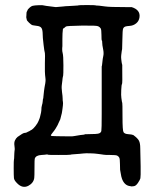

<svg xmlns="http://www.w3.org/2000/svg" viewBox="-20 -588 587 757"><path d="M200 -560Q223 -562 229 -562.5Q235 -563 238 -563.5Q241 -564 257.5 -564.5Q274 -565 274.5 -565.5Q275 -566 281.5 -566Q288 -566 289.5 -567Q291 -568 323 -568Q355 -568 356.5 -567Q358 -566 365 -566Q372 -566 372 -565.5Q372 -565 375.5 -565Q379 -565 395.5 -562.5Q412 -560 474 -560H499Q534 -549 530 -520Q528 -505 517 -496Q506 -487 492 -486Q478 -485 473 -483Q468 -481 465.5 -475.5Q463 -470 462.5 -432.5Q462 -395 461.5 -394.5Q461 -394 460 -386.5Q459 -379 458 -371Q457 -363 458 -355Q460 -338 461 -335.5Q462 -333 462 -332Q462 -331 462 -329.5Q462 -328 462 -325Q462 -322 462 -318Q463 -258 461 -256.5Q459 -255 458 -233Q457 -211 458.5 -202Q460 -193 460.5 -188.5Q461 -184 462 -183Q463 -182 463 -127.5Q463 -73 467 -67Q471 -60 485.5 -59Q500 -58 504 -56H505Q523 -43 528 -33Q533 -23 533 -3.5Q533 16 533.5 20.5Q534 25 534.5 67Q535 109 533.5 115Q532 121 524 133Q516 145 508 146Q500 147 499 147H498Q499 147 494 146Q471 144 461 117Q458 109 456 95.5Q454 82 453.5 81.5Q453 81 453 59.5Q453 38 450 33Q447 28 442 25.5Q437 23 415 23Q393 23 389 22Q385 21 379 20.5Q373 20 363.5 18.5Q354 17 335.5 16.5Q317 16 309 17Q301 18 294 18.5Q287 19 280.5 19.5Q274 20 267 20.5Q260 21 257.5 22Q255 23 211.5 23Q168 23 168 22Q168 20 164 21Q160 22 144 23Q121 24 117 38Q116 40 116 74Q116 108 115 114Q112 134 91 145Q68 156 47 134Q36 123 35 114.5Q34 106 34 75Q34 44 35 41Q36 38 36 28.5Q36 19 36.5 16.5Q37 14 37 9.5Q37 5 37.5 5Q38 5 38 2Q38 -1 38 -3Q38 -7 37 -13Q35 -26 39 -34.5Q43 -43 49 -48Q71 -64 77 -64Q83 -64 87.5 -67Q92 -70 92.5 -69.5Q93 -69 96.5 -71.5Q100 -74 100.5 -74Q101 -74 102.5 -75Q104 -76 106 -77Q112 -81 120.5 -92Q129 -103 132 -111Q135 -119 136.5 -122.5Q138 -126 138 -128Q138 -130 140 -136.5Q142 -143 143 -153Q143 -166 145.5 -173.5Q148 -181 148.5 -189Q149 -197 150 -199Q151 -201 151 -205.5Q151 -210 151.5 -210Q152 -210 152 -215Q152 -220 153.5 -229Q155 -238 155.5 -243Q156 -248 157 -251.5Q158 -255 158.5 -259.5Q159 -264 159.5 -268.5Q160 -273 159 -281Q156 -302 157 -339Q158 -376 157 -378.5Q156 -381 154.5 -391Q153 -401 152 -410L149 -438L148 -460Q147 -475 141.5 -480Q136 -485 125.5 -486Q115 -487 109 -488.5Q103 -490 94.5 -498.5Q86 -507 86 -508.5Q86 -510 84.5 -515Q83 -520 83.5 -520Q84 -520 84 -526.5Q84 -533 84.5 -536.5Q85 -540 85 -540.5Q85 -541 87.5 -545.5Q90 -550 89.5 -550Q89 -550 91 -552Q101 -563 108.5 -565Q116 -567 133 -567.5Q150 -568 150 -567Q150 -566 200 -560ZM232 -476H231Q229 -478 228 -473Q226 -458 226 -434.5Q226 -411 226 -406Q224 -390 227 -379Q230 -368 230 -330.5Q230 -293 229 -290Q228 -287 227.5 -283.5Q227 -280 226.5 -277Q226 -274 226 -271.5Q226 -269 224 -255.5Q222 -242 224.5 -225Q227 -208 227 -199.5Q227 -191 228 -187Q229 -183 228 -172.5Q227 -162 226.5 -160Q226 -158 225 -149.5Q224 -141 222 -135Q220 -129 219 -123Q218 -117 215.5 -113Q213 -109 211.5 -104.5Q210 -100 207 -94.5Q204 -89 199.5 -81.5Q195 -74 187.5 -65Q180 -56 180.5 -53.5Q181 -51 204.5 -51Q228 -51 244.5 -50.5Q261 -50 264.5 -50.5Q268 -51 272.5 -51.5Q277 -52 281.5 -53Q286 -54 296.5 -55.5Q307 -57 310 -57Q313 -57 313 -58Q313 -59 325 -59Q363 -59 370.5 -62Q378 -65 379.5 -71.5Q381 -78 381 -138.5Q381 -199 381 -221V-326Q382 -326 383.5 -342Q385 -358 387 -366Q390 -378 386.5 -394.5Q383 -411 383 -419.5Q383 -428 381.5 -428.5Q380 -429 380 -450Q380 -471 377 -476Q374 -481 367 -484.5Q360 -488 301.5 -487Q243 -486 240 -483.5Q237 -481 234.5 -479Q232 -477 232 -476Z"/></svg>

Font: TT2020 Style E
Style: Regular
Weight: 400
Version: Version 00.2